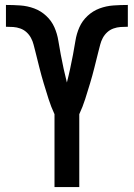

<svg xmlns="http://www.w3.org/2000/svg" viewBox="-20 -755 540 775"><path d="M200 0V-294Q186 -324 176 -355.5Q166 -387 156.5 -418.5Q147 -450 139 -482Q131 -514 123 -546Q119 -561 115.5 -575Q112 -589 105 -602Q98 -615 87 -625Q76 -635 62 -640Q48 -645 33.5 -646Q19 -647 4 -647V-735H5Q33 -735 62 -733Q91 -731 118 -721Q145 -711 166.5 -691Q188 -671 199.5 -645Q211 -619 215.5 -590.5Q220 -562 225.5 -533.5Q231 -505 237 -477Q243 -449 250 -422Q257 -449 263 -477Q269 -505 274.5 -533.5Q280 -562 284.5 -590.5Q289 -619 300.5 -645Q312 -671 333.5 -691Q355 -711 382 -721Q409 -731 438 -733Q467 -735 495 -735H496V-647Q481 -647 466.5 -646Q452 -645 438 -640Q424 -635 413 -625Q402 -615 395 -602Q388 -589 384.5 -575Q381 -561 377 -546Q369 -514 361 -482Q353 -450 343.5 -418.5Q334 -387 324 -355.5Q314 -324 300 -294V0Z"/></svg>

Font: Iosevka Curly Semibold
Style: Regular
Weight: 600
Monospace: yes
Designer: Belleve Invis
Foundry: Belleve Invis
Version: Version 22.1.2; ttfautohint (v1.8.4)